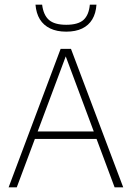

<svg xmlns="http://www.w3.org/2000/svg" viewBox="-20 -805 566 825"><path d="M17 0 240.5 -595H285L509.5 0H472.5L257.5 -576H267.5L52 0ZM117 -208 126.5 -240H399.5L408.5 -208ZM264.5 -669Q224 -669 195.5 -682.8Q167 -696.5 151.2 -722.2Q135.5 -748 132.5 -785H161Q166.5 -740.5 190.2 -719.5Q214 -698.5 264.5 -698.5Q315.5 -698.5 338.8 -719.5Q362 -740.5 366 -785H394.5Q392 -747.5 376.5 -721.8Q361 -696 333 -682.5Q305 -669 264.5 -669Z"/></svg>

Font: Encode Sans SC SemiCondensed Thin
Style: Regular
Weight: 250
Width: 4
Designer: Multiple Designers
Foundry: Impallari Type
Version: Version 3.002